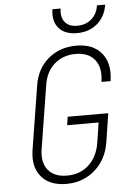

<svg xmlns="http://www.w3.org/2000/svg" viewBox="-62 -996 725 1052"><g transform="rotate(-5 300.0 -470.0)"><path d="M260 10Q169 10 123 -44.5Q77 -99 91 -190L147 -540Q161 -632 224.5 -686Q288 -740 379 -740Q472 -740 518.5 -683Q565 -626 550 -530H500Q512 -607 477.5 -651Q443 -695 372 -695Q302 -695 255 -653.5Q208 -612 197 -540L141 -190Q130 -118 164 -76.5Q198 -35 268 -35Q340 -35 388 -79.5Q436 -124 448 -200L465 -310H292L299 -356H522L498 -200Q488 -136 455 -89Q422 -42 372 -16Q322 10 260 10ZM390 -808Q323 -808 290 -846.5Q257 -885 267 -950H312Q305 -903 327 -875.5Q349 -848 395 -848Q442 -848 473.5 -875.5Q505 -903 512 -950H557Q547 -885 502 -846.5Q457 -808 390 -808Z"/></g></svg>

Font: NKDuy Mono Thin
Style: Italic
Weight: 100
Italic angle: -9°
Monospace: yes
Designer: NKDuy
Foundry: NKDuy
Version: Version 2.251; ttfautohint (v1.8.4.7-5d5b)